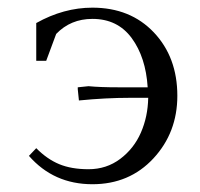

<svg xmlns="http://www.w3.org/2000/svg" viewBox="-20 -472 519 499"><path d="M55.2 -66.9 74.2 -86.9Q102.1 -58.6 133.8 -45.4Q165.5 -32.2 210 -32.2Q256.8 -32.2 292.5 -59.1Q328.1 -85.9 346.2 -127.4Q364.3 -168.9 365.2 -217.8H317.9Q254.9 -217.8 185.1 -210.9L182.1 -240.2V-245.1L210 -248Q239.7 -245.1 287.1 -245.1H363.8Q358.9 -323.2 322.3 -373Q285.6 -422.9 220.2 -422.9Q163.6 -422.9 126 -383.8L100.1 -314H74.2V-412.1Q145.5 -452.1 220.2 -452.1Q318.8 -452.1 379.9 -387.7Q440.9 -323.2 440.9 -223.1Q440.9 -127.4 378.7 -60.3Q316.4 6.8 220.2 6.8Q119.6 6.8 55.2 -66.9Z"/></svg>

Font: Dihjauti S
Style: Regular
Weight: 400
Designer: T. Christopher White
Version: Version 3.0.0